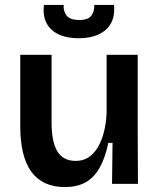

<svg xmlns="http://www.w3.org/2000/svg" viewBox="-20 -745 648 778"><path d="M243 13Q153 13 107.5 -48.5Q62 -110 62 -235V-523H189V-249Q189 -170 212.5 -131.5Q236 -93 287 -93Q316 -93 338 -107Q360 -121 376 -147.5Q392 -174 401 -209.5Q410 -245 412 -287V-523H538V-216L539 0H434L436 -166H419Q406 -104 383 -64Q360 -24 325.5 -5.5Q291 13 243 13ZM158 -725H238Q236 -701 249.5 -682.5Q263 -664 301 -664Q338 -664 350.5 -682Q363 -700 362 -725H442Q446 -680 429.5 -650.5Q413 -621 379.5 -605.5Q346 -590 299 -590Q251 -590 218 -605.5Q185 -621 169 -650.5Q153 -680 158 -725Z"/></svg>

Font: Bricolage Grotesque 17pt SemiBold
Style: Regular
Weight: 600
Version: Version 1.001;gftools[0.9.33.dev8+g029e19f]